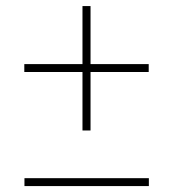

<svg xmlns="http://www.w3.org/2000/svg" viewBox="-20 -610 570 632"><path d="M251.5 -180.5V-590H278V-180.5ZM60.5 2.5V-23.5H470V2.5ZM60 -373V-399H469.5V-373Z"/></svg>

Font: Bodoni Moda 9pt Medium
Style: Regular
Weight: 500
Designer: Owen Earl
Foundry: indestructible type
Version: Version 2.005